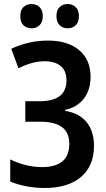

<svg xmlns="http://www.w3.org/2000/svg" viewBox="-20 -926 530 956"><path d="M202 10Q155 10 111 1.5Q67 -7 31 -22V-132Q111 -94 189 -94Q325 -94 325 -209Q325 -266 289 -293Q253 -320 178 -320H106V-422H178Q311 -422 311 -526Q311 -573 282.5 -597Q254 -621 203 -621Q171 -621 139.5 -612.5Q108 -604 72 -586L36 -683Q123 -724 219 -724Q318 -724 374.5 -676Q431 -628 431 -544Q431 -479 398 -435.5Q365 -392 304 -379V-374Q374 -363 411 -318Q448 -273 448 -199Q448 -101 384 -45.5Q320 10 202 10ZM81 -846Q81 -876 97 -891Q113 -906 137 -906Q161 -906 177 -890.5Q193 -875 193 -846Q193 -816 177 -800.5Q161 -785 137 -785Q113 -785 97 -800Q81 -815 81 -846ZM261 -846Q261 -876 277 -891Q293 -906 317 -906Q341 -906 357 -890.5Q373 -875 373 -846Q373 -816 357 -800.5Q341 -785 317 -785Q293 -785 277 -800.5Q261 -816 261 -846Z"/></svg>

Font: Noto Sans Condensed SemiBold
Style: Regular
Weight: 600
Width: 3
Designer: Monotype Design Team
Foundry: Monotype Imaging Inc.
Version: Version 2.013; ttfautohint (v1.8.4.7-5d5b)